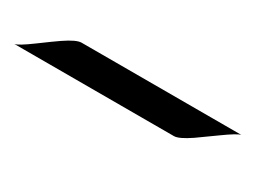

<svg xmlns="http://www.w3.org/2000/svg" viewBox="-33 -52 529 367"><g transform="rotate(30 232.0 131.0)"><path d="M439.5 97.7Q431.6 99.1 403.3 119.6Q375 140.1 364.3 147.5Q339.8 164.1 329.1 164.1H-23.4Q-15.6 163.1 12.5 142.3Q40.5 121.6 51.3 114.3Q75.7 97.7 86.9 97.7Z"/></g></svg>

Font: Fondamento
Style: Italic
Weight: 400
Italic angle: -12°
Version: Version 1.000